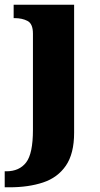

<svg xmlns="http://www.w3.org/2000/svg" viewBox="-43 -556 426 816"><path d="M-23 240V172H-16Q39 172 68 134.5Q97 97 97 -4V-413Q97 -455 74 -467Q51 -479 19 -479H15V-536H272V8Q272 97 237 148Q202 199 140 219.5Q78 240 -2 240Z"/></svg>

Font: Noto Serif Devanagari ExtraBold
Style: Regular
Weight: 800
Designer: Universal Thirst, Indian Type Foundry and the Monotype Design Team
Foundry: Monotype Imaging Inc.
Version: Version 2.004; ttfautohint (v1.8.4.7-5d5b)